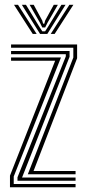

<svg xmlns="http://www.w3.org/2000/svg" viewBox="-20 -787 361 807"><path d="M96.9 -54.6 288.2 -545.2V-586.4H26.5V-600H304.1V-542.3L121 -68.2H297.6V-54.6ZM21.9 0V-48.7L211.8 -531.8H26.5V-545.4H236.3L37.7 -45.2V-13.6H297.6V0ZM53.5 -27.3V-41.7L256.6 -549.9V-559.1H26.5V-572.7H272.4V-548.3L72.7 -40.9H297.6V-27.3ZM38.9 -766.8H55.7L134.1 -644.4H117.6ZM71.9 -766.8H89.1L142.2 -679.6L157.8 -655.4H169.7L185.1 -679.6L238.2 -766.8H255.4L178.9 -644.4H148.4ZM104.5 -766.8H121.7L157.7 -700.3L161.1 -687.6H166.4L169.6 -700.3L206 -766.8H223.2L179.8 -691.6L169.8 -671.5H157.7L147.8 -691.6ZM271.6 -766.8H288.4L209.7 -644.4H193.2Z"/></svg>

Font: Big Shoulders Inline Text Thin
Style: Regular
Weight: 100
Designer: Patric King
Foundry: XO Type Co
Version: Version 2.002